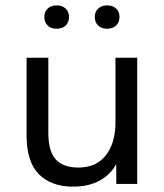

<svg xmlns="http://www.w3.org/2000/svg" viewBox="-20 -685 610 715"><path d="M252 10Q171 10 125 -36Q79 -82 79 -181V-470H160V-190Q160 -122 187.5 -91.5Q215 -61 272 -61Q338 -61 374 -106.5Q410 -152 410 -230V-470H491V0H413V-74Q392 -35 351 -12.5Q310 10 252 10ZM191 -578Q170 -578 157.5 -590Q145 -602 145 -622Q145 -641 157.5 -653Q170 -665 191 -665Q212 -665 224.5 -653Q237 -641 237 -622Q237 -602 224.5 -590Q212 -578 191 -578ZM379 -578Q358 -578 345.5 -590Q333 -602 333 -622Q333 -641 345.5 -653Q358 -665 379 -665Q400 -665 412.5 -653Q425 -641 425 -622Q425 -602 412.5 -590Q400 -578 379 -578Z"/></svg>

Font: Gantari
Style: Regular
Weight: 400
Designer: Anugrah Pasau
Foundry: Lafontype
Version: Version 1.000; ttfautohint (v1.8.4)